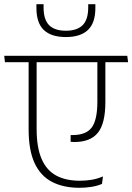

<svg xmlns="http://www.w3.org/2000/svg" viewBox="-38 -893 628 912"><path d="M415 -873H381Q381 -872 381 -865.2Q381 -858.5 381 -857.5Q381 -799.5 354.2 -773.2Q327.5 -747 275 -747Q222 -747 195.5 -773.2Q169 -799.5 169 -857.5Q169 -858.5 169 -865Q169 -871.5 169 -873H135Q135 -866.5 135 -862.5Q135 -858.5 135 -855Q135 -784 170.2 -750.5Q205.5 -717 275 -717Q344 -717 379.5 -750.5Q415 -784 415 -855Q415 -858.5 415 -862.5Q415 -866.5 415 -873ZM-14.5 -597.5H570.5L566.5 -628H-18ZM136 -280.5V-607H98V-278.5Q98 -179.5 126.2 -118.5Q154.5 -57.5 208.8 -29.2Q263 -1 339.5 -1Q369.5 -1 397 -5.5Q424.5 -10 446.5 -19.5L451 -55Q425.5 -44 398.2 -39.2Q371 -34.5 341.5 -34.5Q275 -34.5 229.2 -59Q183.5 -83.5 159.8 -137.8Q136 -192 136 -280.5ZM462.5 -409V-607.5L424.5 -607V-411Q424.5 -323.5 397.8 -287.5Q371 -251.5 307 -251.5Q306 -251.5 302.2 -251.5Q298.5 -251.5 297.5 -251.5V-219.5Q302.5 -219 306.8 -218.8Q311 -218.5 316 -218.5Q391.5 -218.5 427 -262.5Q462.5 -306.5 462.5 -409Z"/></svg>

Font: Anek Devanagari ExtraLight
Style: Regular
Weight: 250
Designer: Kailash Malviya (Devanagari) & Yesha Goshar (Latin)
Foundry: Ek Type
Version: Version 1.003